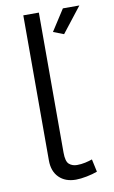

<svg xmlns="http://www.w3.org/2000/svg" viewBox="-85 -776 492 827"><g transform="rotate(-10 161.5 -362.0)"><path d="M78 -730H146V-117.9Q146 -79 159.8 -67Q173.5 -54.9 194.3 -54.9Q212.4 -54.9 230.4 -58.8Q248.3 -62.8 261.3 -67.5L273.3 -11.9Q253.9 -4.4 226.6 1Q199.2 6.4 178.9 6.4Q132.6 6.4 105.3 -20.7Q78 -47.8 78 -95.3ZM237 -619.6 191.3 -637.2 251.1 -730H323.2Z"/></g></svg>

Font: Raleway Thin
Style: Regular
Weight: 100
Designer: Matt McInerney, Pablo Impallari, Rodrigo Fuenzalida
Foundry: Matt McInerney, Pablo Impallari, Rodrigo Fuenzalida
Version: Version 4.026